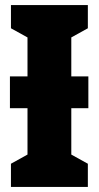

<svg xmlns="http://www.w3.org/2000/svg" viewBox="-20 -734 389 754"><path d="M23 -714V-623L88 -587V-434H19V-309H88V-127L23 -91V0H325V-91L260 -127V-309H327V-434H260V-587L325 -623V-714Z"/></svg>

Font: Noto Sans Display Condensed Black
Style: Regular
Weight: 900
Width: 3
Designer: Monotype Design team
Foundry: Monotype Imaging Inc.
Version: 1.000